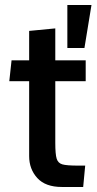

<svg xmlns="http://www.w3.org/2000/svg" viewBox="-20 -734 384 764"><path d="M96 -113V-411H17L26 -494H96V-611L200 -621V-494H321V-411H200V-166Q200 -120 205.5 -102.5Q211 -85 228 -80Q245 -75 292 -75H319L311 10H226Q161 10 128.5 -25.5Q96 -61 96 -113ZM248 -714H344L316 -543H248Z"/></svg>

Font: Cabin Medium
Style: Regular
Weight: 500
Designer: Pablo Impallari
Foundry: Pablo Impallari. http://www.impallari.com Igino Marini. http://www.ikern.com
Version: Version 2.200